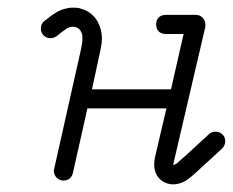

<svg xmlns="http://www.w3.org/2000/svg" viewBox="-20 -472 610 503"><path d="M96 -417 103 -422Q129 -444 150 -449Q161 -452 169 -452Q177 -452 182.5 -451.5Q188 -451 193 -449Q221 -441 236 -415Q247 -395 247 -371Q247 -356 241 -331L221 -238H428L461 -383H414Q407 -383 401 -386Q395 -389 392 -395Q389 -401 389 -408Q389 -415 392 -421Q395 -427 401 -430Q407 -433 414 -433H493Q501 -433 507 -429Q518 -421 518 -408Q518 -405 518 -402Q434 -43 434 -42Q434 -41 434 -40Q438 -40 444 -44.5Q450 -49 528 -121Q535 -127 543.5 -127Q552 -127 558 -123.5Q564 -120 567 -114.5Q570 -109 570 -102Q570 -91 562 -83L489 -16Q475 -4 469 0Q451 11 434 11Q416 11 402 0Q384 -15 384 -41Q384 -49 386 -60L416 -188H209L171 -19Q169 -10 162.5 -4.5Q156 1 146 1Q136 1 128.5 -6.5Q121 -14 121 -25Q121 -27 122 -30L192 -342Q196 -362 196 -368.5Q196 -375 195.5 -379.5Q195 -384 193 -387.5Q191 -391 190 -393Q183 -402 171 -402Q162 -402 153 -396Q144 -390 128 -377Q121 -372 111.5 -372Q102 -372 94.5 -379Q87 -386 87 -397.5Q87 -409 96 -417Z"/></svg>

Font: TT2020Base
Style: Italic
Weight: 400
Italic angle: -15°
Version: Version 0.2.000